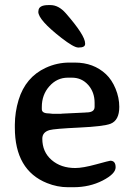

<svg xmlns="http://www.w3.org/2000/svg" viewBox="-20 -745 552 771"><path d="M326.7 -293.5Q359.9 -293.5 359.9 -315.9V-332Q359.9 -375 334 -404.1Q308.1 -433.1 269 -433.1H252.4Q209 -433.1 178.5 -398.9Q147.9 -364.7 147.9 -315.4V-306.6Q147.9 -289.6 176.3 -289.6L190.9 -288.1H225.6L228.5 -288.6L321.3 -293Q324.2 -293.5 326.7 -293.5ZM174.3 -724.6H182.6Q215.3 -724.6 244.1 -691.9Q321.8 -603 321.8 -570.8V-568.4Q321.8 -554.2 296.4 -554.2H293.9Q276.4 -554.2 226.6 -592.8Q133.8 -665 133.8 -697.8L134.3 -700.2Q134.3 -724.6 174.3 -724.6ZM274.9 6.8H252.4Q210.4 6.8 168.9 -9.8Q39.6 -61.5 39.6 -232.9V-244.6Q40 -295.4 54.7 -343.8Q82.5 -435.1 163.6 -472.7Q209 -493.7 258.3 -493.7H280.8Q355.5 -493.7 405.3 -447.3Q429.2 -424.8 444.1 -388.7Q459 -352.5 459 -315.9Q459 -261.7 423.8 -248Q396.5 -237.3 297.6 -232.7Q198.7 -228 179.2 -222.7Q149.9 -214.4 149.9 -188Q149.9 -134.8 187.3 -102.5Q224.6 -70.3 282.2 -70.3Q312.5 -70.3 366 -85Q419.4 -99.6 422.9 -99.6Q444.3 -99.6 444.3 -73.2Q444.3 -46.9 392.1 -20Q339.8 6.8 274.9 6.8Z"/></svg>

Font: Averia Libre
Style: Regular
Weight: 400
Version: Version 1.002